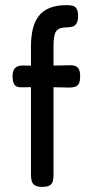

<svg xmlns="http://www.w3.org/2000/svg" viewBox="-20 -719 362 750"><path d="M144 11Q126 11 116.5 5Q107 -1 104 -11.5Q101 -22 101 -36V-538Q101 -575 108 -605Q115 -635 131 -656Q147 -677 174 -688Q201 -699 241 -699Q254 -699 264 -696.5Q274 -694 279.5 -684.5Q285 -675 285 -656Q285 -637 279 -627.5Q273 -618 263 -615Q253 -612 239 -612Q225 -612 215 -608.5Q205 -605 199.5 -597Q194 -589 191.5 -575Q189 -561 189 -540V-33Q189 -20 186 -10Q183 0 173.5 5.5Q164 11 144 11ZM68 -463 147 -462 248 -464Q262 -465 272 -462Q282 -459 287.5 -449.5Q293 -440 293 -421Q293 -402 288 -392.5Q283 -383 273.5 -380Q264 -377 250 -377L149 -379L65 -378Q45 -377 37 -387.5Q29 -398 29 -421Q29 -443 38.5 -453Q48 -463 68 -463Z"/></svg>

Font: Fredoka SemiCondensed
Style: Regular
Weight: 400
Width: 4
Designer: Ben Nathan
Foundry: Milena B. Brandão, Ben Nathan
Version: Version 2.001